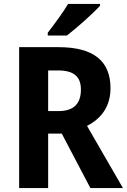

<svg xmlns="http://www.w3.org/2000/svg" viewBox="-20 -953 643 973"><path d="M487 -924V-933H325C299 -889 255 -830 222 -787V-773H319C369 -811 453 -886 487 -924ZM277 -714H77V0H224V-276H293L438 0H603L421 -315C493 -352 540 -413 540 -506C540 -644 454 -714 277 -714ZM274 -596C354 -596 390 -565 390 -499C390 -424 350 -390 276 -390H224V-596Z"/></svg>

Font: Noto Sans Lao Looped SemiCondensed
Style: Bold
Weight: 700
Width: 4
Designer: Mark Frömberg, Ben Mitchell
Foundry: The Fontpad Ltd
Version: Version 1.002